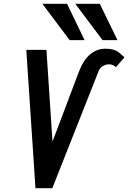

<svg xmlns="http://www.w3.org/2000/svg" viewBox="-20 -995 678 1015"><path d="M225.5 -731.5 257.5 -246.5 396 -613Q420 -677 456 -707.2Q492 -737.5 537 -737.5Q561.5 -737.5 577.5 -733Q593.5 -728.5 602.8 -722Q612 -715.5 624.5 -704L638 -692L593 -640Q577.5 -655 556 -655Q538 -655 522.2 -644.8Q506.5 -634.5 500.5 -617L256.5 0H167.5L119 -731.5ZM204 -975H334.5L427 -783H348ZM378 -975H507.5L601 -783H522Z"/></svg>

Font: JuliaMono Medium
Style: Italic
Weight: 500
Italic angle: -9°
Monospace: yes
Designer: cormullion
Foundry: corm
Version: Version 0.054; ttfautohint (v1.8.4)